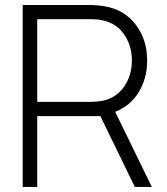

<svg xmlns="http://www.w3.org/2000/svg" viewBox="-20 -740 661 760"><path d="M69.8 0V-720.2H341.3Q362.3 -720.2 390.1 -715.8Q469.7 -703.6 516.1 -644Q562.5 -584.5 562.5 -500.5Q562.5 -429.7 529.1 -375.2Q495.6 -320.8 436 -297.4L581.1 0H513.7L377.4 -280.3H127.4V0ZM127.4 -336.9H340.3Q363.3 -336.9 384.8 -340.8Q440.9 -352.5 471.4 -397.2Q502 -441.9 502 -500.5Q502 -559.1 471.4 -603.8Q440.9 -648.4 384.8 -659.7Q364.3 -664.1 340.3 -664.1H127.4Z"/></svg>

Font: Manrope Light
Style: Regular
Weight: 300
Designer: Mikhail Sharanda
Foundry: Mikhail Sharanda
Version: Version 4.505;FEAKit 1.0